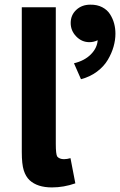

<svg xmlns="http://www.w3.org/2000/svg" viewBox="-20 -798 519 830"><path d="M370.1 -777.8Q399.9 -778.3 421.9 -766.8Q443.8 -755.4 455.8 -736.3Q467.8 -717.3 473.4 -696.3Q479 -675.3 479 -652.3Q479 -625 470.9 -596.4Q462.9 -567.9 446 -539.3Q429.2 -510.7 399.2 -488.3Q369.1 -465.8 330.1 -455.6L299.8 -524.4Q345.7 -535.6 372.8 -563Q399.9 -590.3 402.3 -624Q384.8 -615.7 366.7 -615.7Q333.5 -615.7 309.6 -640.4Q285.6 -665 285.6 -698.7Q285.6 -732.9 309.8 -755.4Q334 -777.8 370.1 -777.8ZM256.8 -109.9Q269.5 -109.9 284.7 -114.3L305.7 -5.4Q255.4 12.2 204.6 12.2Q141.6 12.2 107.9 -19Q91.3 -34.7 82.8 -61.3Q74.2 -87.9 74.2 -141.1V-766.6H221.2V-175.8Q221.2 -130.9 227.5 -121.1Q237.3 -109.9 256.8 -109.9Z"/></svg>

Font: Acari Sans Neue Black
Style: Regular
Weight: 900
Designer: Alfredo Marco Pradil
Foundry: Alfredo Marco Pradil
Version: Version 1.045;June 16, 2019;FontCreator 11.5.0.2425 64-bit; 